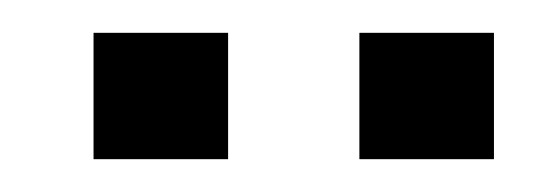

<svg xmlns="http://www.w3.org/2000/svg" viewBox="-20 -664 335 117"><path d="M37 -644V-567H119V-644ZM199 -567H281V-644H199Z"/></svg>

Font: Non Bureau Light
Style: Regular
Weight: 300
Designer: Jona Saucedo
Foundry: Non Foundry
Version: Version 1.000;FEAKit 1.0